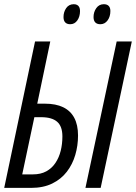

<svg xmlns="http://www.w3.org/2000/svg" viewBox="-20 -916 663 936"><path d="M0.5 0 150.9 -713.9H225.1L161.6 -410.6H198.7Q252 -410.6 287.8 -393.3Q323.7 -376 342 -341.6Q360.4 -307.1 360.4 -255.4Q360.4 -206.1 346.9 -160.4Q333.5 -114.7 305.7 -78.6Q277.8 -42.5 234.4 -21.2Q190.9 0 130.9 0ZM88.4 -65.9H140.6Q178.7 -65.9 205.8 -80.8Q232.9 -95.7 250.2 -121.6Q267.6 -147.5 275.9 -180.7Q284.2 -213.9 284.2 -251Q284.2 -300.3 258.5 -322.5Q232.9 -344.7 180.7 -344.7H147.5ZM396.5 0 548.8 -713.9H622.6L470.7 0ZM469.2 -797.9Q453.1 -797.9 444.6 -806.6Q436 -815.4 436 -833Q436 -857.4 449.5 -876.5Q462.9 -895.5 486.3 -895.5Q501.5 -895.5 509.8 -887.2Q518.1 -878.9 518.1 -862.3Q518.1 -835 504.4 -816.4Q490.7 -797.9 469.2 -797.9ZM322.3 -797.9Q306.6 -797.9 298.1 -806.6Q289.6 -815.4 289.6 -833Q289.6 -857.4 302.7 -876.5Q315.9 -895.5 339.8 -895.5Q349.6 -895.5 356.2 -891.8Q362.8 -888.2 366.5 -880.9Q370.1 -873.5 370.1 -862.3Q370.1 -835 356.9 -816.4Q343.8 -797.9 322.3 -797.9Z"/></svg>

Font: Open Sans Condensed
Style: Italic
Weight: 400
Width: 3
Italic angle: -12°
Designer: Monotype Design Team
Foundry: Monotype Imaging Inc.
Version: Version 3.000